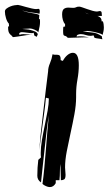

<svg xmlns="http://www.w3.org/2000/svg" viewBox="-97 -801 443 782"><path d="M76 -52Q80 -80 83.5 -117.5Q87 -155 90 -193Q93 -231 96 -267.5Q99 -304 102 -331Q97 -304 93 -269Q89 -234 85 -197Q81 -160 77 -123.5Q73 -87 70 -58Q55 -68 55 -85Q55 -105 56 -118.5Q57 -132 59 -150L70 -160Q69 -165 69 -169V-179Q69 -202 74 -231.5Q79 -261 85.5 -291.5Q92 -322 97 -350.5Q102 -379 102 -400L90 -403Q88 -379 84 -348.5Q80 -318 75.5 -285.5Q71 -253 67 -221Q65 -204 63 -189Q65 -217 68 -249Q73 -295 78.5 -340.5Q84 -386 89 -430Q94 -474 99 -511Q99 -526 106.5 -543.5Q114 -561 117 -580Q123 -578 127 -578H134Q144 -578 147 -573.5Q150 -569 150 -561V-556L159 -553Q167 -568 178 -577Q189 -586 200 -586Q224 -586 224 -535Q224 -508 218.5 -477.5Q213 -447 213 -418V-405Q213 -373 206 -335.5Q199 -298 190.5 -259.5Q182 -221 175 -185Q168 -149 168 -119Q168 -112 169 -104Q170 -96 170 -89Q170 -74 164.5 -70.5Q159 -67 151 -67Q151 -80 150 -99Q149 -118 149 -133Q147 -122 147 -103Q147 -84 145 -67H130V-55Q121 -39 106 -39Q99 -39 90 -43Q81 -47 76 -52ZM61 -165Q62 -176 63 -187Q62 -175 61 -165ZM322 -714Q324 -709 325 -702.5Q326 -696 326 -690Q326 -681 324.5 -674Q323 -667 321 -659L318 -661Q313 -664 304 -666.5Q295 -669 286 -671Q277 -673 269 -674Q261 -675 258 -675Q253 -675 249 -674.5Q245 -674 240 -674Q260 -670 279.5 -668.5Q299 -667 318 -653V-650Q318 -647 319 -645Q320 -643 320 -642L319 -641Q313 -643 303.5 -644Q294 -645 288 -647L284 -657Q276 -655 272 -655Q262 -655 252 -658.5Q242 -662 232 -662Q227 -662 221 -660Q215 -658 215 -652Q220 -653 224 -653H234Q244 -653 253 -651Q259 -650 265 -649H259H247Q229 -649 216.5 -648Q204 -647 185 -647H179Q174 -653 170.5 -654Q167 -655 164.5 -656Q162 -657 161 -661Q160 -665 160 -677Q160 -683 160.5 -688Q161 -693 165 -693L168 -692V-703Q162 -709 159 -720Q156 -731 156 -742Q156 -759 163 -764.5Q170 -770 181 -770Q186 -770 191 -769.5Q196 -769 201 -769Q209 -769 213 -771.5Q217 -774 226 -774Q229 -774 238 -771Q247 -768 258 -764Q269 -760 280 -757Q291 -754 298 -754Q301 -754 304 -755Q307 -756 309 -756Q316 -756 317 -749.5Q318 -743 318 -736H307H300Q307 -734 311 -730Q317 -725 317 -714ZM65 -723Q66 -719 66 -712Q66 -703 64.5 -694.5Q63 -686 61 -678L59 -669L58 -671Q55 -675 44 -680Q33 -685 25 -685Q23 -685 18.5 -684.5Q14 -684 9 -684Q4 -684 -0.5 -683.5Q-5 -683 -6 -683Q0 -682 9.5 -681.5Q19 -681 28.5 -678.5Q38 -676 46 -672.5Q54 -669 57 -662Q53 -651 52 -651L47 -654Q46 -655 43 -656L40 -668Q38 -666 33 -666Q31 -666 25 -666.5Q19 -667 12.5 -668Q6 -669 0.5 -669.5Q-5 -670 -8 -670Q-15 -670 -19 -665Q-18 -663 -18 -659Q-11 -662 -2 -662Q1 -662 6.5 -661.5Q12 -661 19 -660.5Q26 -660 31.5 -659Q37 -658 40 -657Q32 -659 27 -659Q21 -659 12 -658Q3 -657 -7 -655L-26 -652Q-35 -651 -41 -650H-45Q-48 -655 -51.5 -657.5Q-55 -660 -58 -664Q-61 -668 -62.5 -673.5Q-64 -679 -64 -690Q-64 -694 -60 -694L-61 -705Q-68 -712 -72.5 -727Q-77 -742 -77 -754Q-77 -761 -70.5 -766Q-64 -771 -55.5 -774.5Q-47 -778 -38 -779.5Q-29 -781 -24 -781Q-22 -781 -12.5 -778.5Q-3 -776 9 -772.5Q21 -769 32.5 -766.5Q44 -764 50 -764Q52 -764 55 -764.5Q58 -765 60 -765Q65 -765 65 -754Q65 -752 64.5 -749.5Q64 -747 64 -745Q51 -748 29 -750.5Q7 -753 -7 -759Q0 -755 9.5 -752.5Q19 -750 29 -748.5Q39 -747 48 -745Q57 -743 63 -740Q63 -736 62.5 -732Q62 -728 62 -724ZM249 -750Q257 -745 265 -743L269 -742Q267 -743 265 -743Q258 -746 249 -750ZM272 -648Q269 -648 266 -649Q269 -648 272 -648Z"/></svg>

Font: Finger Paint
Style: Regular
Weight: 400
Designer: Ralph du Carrois
Foundry: Ralph du Carrois
Version: Version 1.001